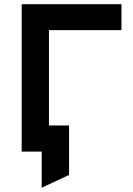

<svg xmlns="http://www.w3.org/2000/svg" viewBox="-20 -720 634 912"><path d="M178 171.5V0H126V-124H308V111ZM83 0V-700H557V-577H212.5V0Z"/></svg>

Font: Undotted
Style: Bold
Weight: 700
Designer: Delve Withrington, Dave Bailey, Thomas Jockin
Foundry: Delve Fonts LLC
Version: Version 4.000